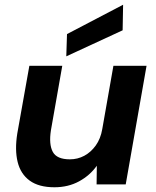

<svg xmlns="http://www.w3.org/2000/svg" viewBox="-20 -779 661 811"><path d="M210 12Q144 12 105.5 -16Q67 -44 54.5 -95Q42 -146 53 -215L104 -501H243L195 -228Q186 -169 203 -137.5Q220 -106 275 -106Q308 -106 336 -121Q364 -136 384.5 -164.5Q405 -193 412 -234L459 -501H599L511 0H388L389 -79Q360 -38 314 -13Q268 12 210 12ZM260 -541 263 -635 500 -759 498 -651Z"/></svg>

Font: DM Sans 17pt ExtraBold
Style: Italic
Weight: 800
Italic angle: -10°
Version: Version 4.004;gftools[0.9.30]